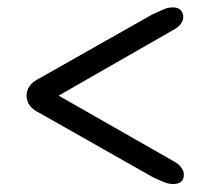

<svg xmlns="http://www.w3.org/2000/svg" viewBox="-20 -594 560 506"><path d="M464.5 -135Q465 -109 436.5 -109Q424.5 -109 412.2 -114Q400 -119 382 -127.5L85.5 -295.5Q50 -312 50 -342Q50 -371.5 85.5 -388.5L380.5 -555.5Q398.5 -564 410.8 -569.2Q423 -574.5 435 -574.5Q450 -574.5 456.5 -567Q463 -559.5 463 -548Q463 -540 456 -530.5Q449 -521 434 -513.5L134.5 -342L436 -170Q450.5 -162.5 457.5 -152.8Q464.5 -143 464.5 -135Z"/></svg>

Font: Fraunces 9pt S000 SemiBold
Style: Regular
Weight: 600
Version: Version 1.000; ttfautohint (v1.8.3)